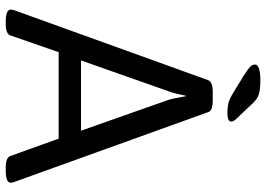

<svg xmlns="http://www.w3.org/2000/svg" viewBox="-146 -758 906 653"><g transform="rotate(90 306.5 -431.0)"><path d="M12 -15Q12 -20 15 -29L252 -686Q258 -702 292 -702H321Q357 -702 361 -686L598 -28Q601 -21 601 -15Q601 2 558 2H550Q515 2 510 -14L451 -178H157L100 -14Q95 2 60 2H55Q12 2 12 -15ZM424 -254 319 -552Q314 -568 307 -610H305Q297 -570 290 -552L185 -254ZM293 -773 239 -806Q214 -822 206.5 -829.5Q199 -837 199 -846Q199 -855 213.5 -859.5Q228 -864 252 -864Q284 -864 299.5 -859Q315 -854 328 -841L382 -784Q393 -773 393 -765Q393 -759 386 -755.5Q379 -752 367 -752Q342 -752 328 -756Q314 -760 293 -773Z"/></g></svg>

Font: Asap-Regular
Style: Regular
Weight: 400
Designer: Pablo Cosgaya
Foundry: Omnibus-Type
Version: Version 2.000; ttfautohint (v1.8)